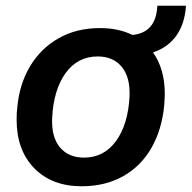

<svg xmlns="http://www.w3.org/2000/svg" viewBox="-20 -640 669 670"><path d="M38 -222Q38 -248 40 -262Q47 -345 84.5 -408Q122 -471 184.5 -506.5Q247 -542 329 -542Q394 -542 442 -518Q525 -526 529 -620H629Q625 -558 596 -516.5Q567 -475 514 -457Q555 -399 555 -313Q555 -300 553 -272Q545 -188 508.5 -124Q472 -60 409.5 -25Q347 10 265 10Q161 10 99.5 -53Q38 -116 38 -222ZM432 -303Q435 -370 405 -406.5Q375 -443 321 -443Q251 -443 209 -385Q167 -327 162 -229Q159 -162 189 -126Q219 -90 273 -90Q343 -90 385 -148Q427 -206 432 -303Z"/></svg>

Font: Mona Sans SemiBold
Style: Italic
Weight: 600
Italic angle: -11.7°
Designer: Deni Anggara
Foundry: GitHub
Version: Version 2.000